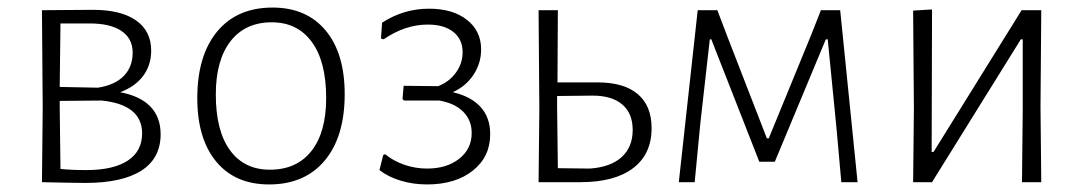

<svg xmlns="http://www.w3.org/2000/svg" viewBox="-20 -482 2866 508"><path d="M405 -127Q405 -63 354 -30.5Q303 2 206 2Q177 2 91 0L93 -195L91 -455L226 -456Q300 -456 340 -428Q380 -400 380 -348Q380 -310 359 -281.5Q338 -253 298 -238Q351 -228 378 -200Q405 -172 405 -127ZM217 -420H140L138 -252L239 -250Q284 -257 307.5 -281Q331 -305 331 -343Q331 -380 301.5 -400Q272 -420 217 -420ZM356 -129Q356 -205 249 -216L138 -215V-198L140 -35Q169 -32 208 -32Q280 -32 318 -57Q356 -82 356 -129Z M892 -233Q892 -120 839 -57Q786 6 692 6Q602 6 552 -54.5Q502 -115 502 -222Q502 -335 554.5 -398.5Q607 -462 701 -462Q791 -462 841.5 -401.5Q892 -341 892 -233ZM551 -232Q551 -136 588.5 -84.5Q626 -33 694 -33Q765 -33 804 -82.5Q843 -132 843 -223Q843 -319 805 -371Q767 -423 699 -423Q629 -423 590 -373Q551 -323 551 -232Z M1277 -127Q1277 -67 1231 -30.5Q1185 6 1110 6Q1073 6 1040 -4Q1007 -14 984 -32L994 -72L999 -74Q1021 -56 1050 -46Q1079 -36 1110 -36Q1162 -36 1195 -62Q1228 -88 1228 -130Q1228 -164 1205.5 -186.5Q1183 -209 1142 -216H1049L1045 -220L1048 -255L1139 -254Q1168 -265 1186 -289.5Q1204 -314 1204 -344Q1204 -378 1179.5 -397.5Q1155 -417 1112 -417Q1052 -417 995 -378L988 -380L991 -422Q1048 -459 1115 -459Q1178 -459 1215.5 -429.5Q1253 -400 1253 -351Q1253 -315 1233 -284.5Q1213 -254 1178 -238Q1226 -227 1251.5 -199Q1277 -171 1277 -127Z M1704 -143Q1704 -74 1655 -37Q1606 0 1516 0H1405L1407 -195L1405 -455H1456L1455 -264H1561Q1631 -264 1667.5 -233Q1704 -202 1704 -143ZM1654 -138Q1654 -182 1626.5 -205.5Q1599 -229 1548 -229L1454 -228V-198L1456 -37L1541 -36Q1596 -40 1625 -66.5Q1654 -93 1654 -138Z M1905 -384 2009 -116H2014L2126 -389L2152 -455H2203L2249 0H2206L2193 -145L2170 -378H2165L2030 -54H1989L1862 -378H1858L1833 -156L1818 0H1776L1826 -455H1878Z M2446 -457 2445 -80H2450L2683 -455H2735L2733 -199L2735 0H2684L2686 -192V-378H2681L2446 0H2396L2398 -195L2396 -454Z"/></svg>

Font: t
Style: Regular
Weight: 300
Designer: Juan Pablo del Peral
Foundry: Huerta Tipografica
Version: Version 2.004; ttfautohint (v1.8.1)